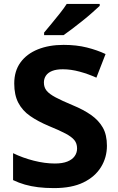

<svg xmlns="http://www.w3.org/2000/svg" viewBox="-20 -954 606 984"><path d="M528 -207Q528 -147 497.5 -97.5Q467 -48 407.5 -19Q348 10 257 10Q212 10 175.5 5.5Q139 1 107.5 -8Q76 -17 47 -31V-169Q96 -145 153 -130.5Q210 -116 261 -116Q300 -116 325 -126Q350 -136 362.5 -153.5Q375 -171 375 -193Q375 -219 361 -236Q347 -253 316 -269.5Q285 -286 231 -308Q174 -332 134.5 -359.5Q95 -387 74 -427Q53 -467 53 -526Q53 -590 85 -634Q117 -678 174 -701Q231 -724 306 -724Q372 -724 425.5 -710.5Q479 -697 521 -677L474 -556Q432 -575 387.5 -587Q343 -599 302 -599Q269 -599 247.5 -590.5Q226 -582 215.5 -566.5Q205 -551 205 -531Q205 -506 219 -489Q233 -472 265 -455Q297 -438 352 -415Q408 -392 447 -364.5Q486 -337 507 -300Q528 -263 528 -207ZM491 -924Q476 -910 453 -889.5Q430 -869 403 -847.5Q376 -826 350.5 -806.5Q325 -787 306 -774H206V-787Q222 -806 243.5 -832Q265 -858 286.5 -885Q308 -912 322 -934H491Z"/></svg>

Font: Noto Sans Lao UI
Style: Regular
Weight: 400
Designer: Monotype Design Team
Foundry: Monotype Imaging Inc.
Version: Version 2.000